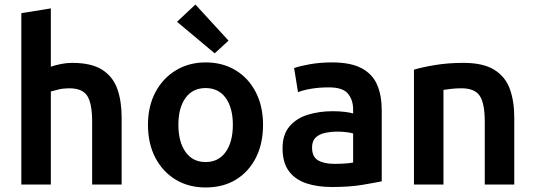

<svg xmlns="http://www.w3.org/2000/svg" viewBox="-20 -813 2355 846"><path d="M74 0V-755L204 -776V-519Q223 -526 248.5 -531Q274 -536 298 -536Q383 -536 430.5 -505.5Q478 -475 497 -421Q516 -367 516 -295V0H386V-277Q386 -357 364.5 -390.5Q343 -424 285 -424Q261 -424 239 -419Q217 -414 204 -410V0Z M886 13Q811 13 754 -21.5Q697 -56 664.5 -118Q632 -180 632 -263Q632 -345 665 -407Q698 -469 755.5 -503.5Q813 -538 886 -538Q961 -538 1018 -503.5Q1075 -469 1107 -407Q1139 -345 1139 -263Q1139 -180 1107.5 -118Q1076 -56 1019.5 -21.5Q963 13 886 13ZM886 -99Q943 -99 974.5 -143.5Q1006 -188 1006 -263Q1006 -338 974.5 -381.5Q943 -425 886 -425Q829 -425 797.5 -381.5Q766 -338 766 -263Q766 -188 797.5 -143.5Q829 -99 886 -99ZM926 -578 760 -717 841 -793 987 -634Z M1443 11Q1378 11 1329 -5.5Q1280 -22 1252.5 -59.5Q1225 -97 1225 -160Q1225 -220 1255.5 -256Q1286 -292 1336.5 -307.5Q1387 -323 1446 -323Q1475 -323 1499.5 -320Q1524 -317 1536 -313V-331Q1536 -372 1513.5 -400Q1491 -428 1429 -428Q1386 -428 1351 -422Q1316 -416 1293 -407L1276 -513Q1300 -522 1345.5 -530Q1391 -538 1443 -538Q1526 -538 1574 -512Q1622 -486 1642 -439Q1662 -392 1662 -328V-14Q1633 -8 1576.5 1.5Q1520 11 1443 11ZM1453 -91Q1478 -91 1500 -92.5Q1522 -94 1536 -97V-225Q1527 -228 1507.5 -230.5Q1488 -233 1467 -233Q1438 -233 1412.5 -227.5Q1387 -222 1371 -207Q1355 -192 1355 -163Q1355 -122 1381.5 -106.5Q1408 -91 1453 -91Z M1804 0V-506Q1840 -517 1897.5 -526.5Q1955 -536 2022 -536Q2109 -536 2158 -505.5Q2207 -475 2226.5 -421Q2246 -367 2246 -295V0H2116V-277Q2116 -357 2094 -390.5Q2072 -424 2013 -424Q1990 -424 1968.5 -421.5Q1947 -419 1934 -417V0Z"/></svg>

Font: Ubuntu Sans
Style: Bold
Weight: 700
Designer: Dalton Maag Ltd
Foundry: Dalton Maag Ltd
Version: Version 1.006; ttfautohint (v1.8.4.7-5d5b)